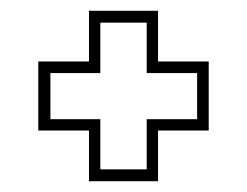

<svg xmlns="http://www.w3.org/2000/svg" viewBox="-20 -480 458 356"><path d="M145 -144V-238H51V-366H145V-460H273V-366H367V-238H273V-144ZM166 -166H252V-259H345.5V-344.5H252V-438H166V-344.5H73.5V-259H166Z"/></svg>

Font: Tourney Expanded ExtraLight
Style: Regular
Weight: 200
Width: 7
Designer: Tyler Finck
Foundry: Etcetera Type Co
Version: Version 1.010; ttfautohint (v1.8.3)